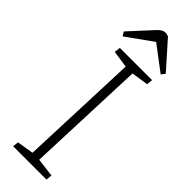

<svg xmlns="http://www.w3.org/2000/svg" viewBox="-303 -922 931 931"><g transform="rotate(45 162.5 -456.0)"><path d="M163 -659 75 -672 79 -703H300L297 -672L210 -659L186 -43L282 -31L279 0H50L54 -30L139 -44ZM325 -772 310 -752 183 -848 49 -752 36 -773 138 -884Q150 -898 161 -905Q172 -912 184 -912Q190 -912 195.5 -910.5Q201 -909 205 -907Z"/></g></svg>

Font: Literata 18pt ExtraLight
Style: Italic
Weight: 250
Italic angle: -2°
Designer: Latin by Veronika Burian and Jose Scaglione. Greek by Irene Vlachou. Cyrillic by Vera Evstafieva
Foundry: TypeTogether
Version: Version 3.103;gftools[0.9.29]